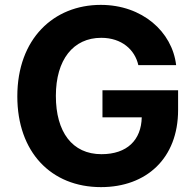

<svg xmlns="http://www.w3.org/2000/svg" viewBox="-20 -757 803 787"><path d="M394 10C580 10 710 -108 710 -306V-387H400V-276H561C559 -183 501 -125 396 -125C276 -125 209 -216 209 -364C209 -512 280 -602 395 -602C479 -602 533 -553 547 -490H702C686 -627 563 -737 393 -737C200 -737 51 -598 51 -362C51 -134 189 10 394 10Z"/></svg>

Font: Wafeq
Style: Bold
Weight: 700
Designer: Rasmus Andersson & Azza Alameddine
Foundry: Google & TypeTogether
Version: Version 3.000;FEAKit 1.0